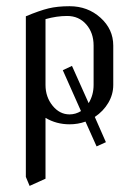

<svg xmlns="http://www.w3.org/2000/svg" viewBox="-20 -404 436 624"><path d="M64 170.9V-351.1Q108.4 -369.6 137.5 -376.7Q166.5 -383.8 206.1 -383.8Q265.1 -383.8 306.6 -346.4Q348.1 -309.1 348.1 -255.9V-127.9Q348.1 -97.2 332 -69.8Q315.9 -42.5 288.1 -23.9L324.2 58.1L293.9 71.8L257.8 -8.8Q233.4 0 206.1 0Q163.1 0 127.9 -21V176.8L76.2 200.2ZM127.9 -127.9Q127.9 -88.9 150.9 -60.5Q173.8 -32.2 206.1 -32.2Q225.6 -32.2 243.2 -43L184.1 -175.8L213.9 -189.9L268.1 -68.8Q284.2 -95.2 284.2 -127.9V-255.9Q284.2 -297.4 260.3 -324.7Q236.3 -352.1 198.2 -352.1Q164.1 -352.1 127.9 -341.8Z"/></svg>

Font: Gawaa
Style: Regular
Weight: 400
Designer: T. Christopher White
Version: Version 1.0